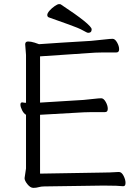

<svg xmlns="http://www.w3.org/2000/svg" viewBox="-20 -900 678 930"><path d="M424 -758Q424 -741 407 -741Q402 -741 382 -752.5Q362 -764 314 -781Q266 -798 216 -816Q209 -819 209 -827.5Q209 -836 220 -848.5Q231 -861 245 -870.5Q259 -880 265.5 -880Q272 -880 274 -879Q424 -780 424 -758ZM472 -64Q510 -64 555 -67H556Q569 -67 578.5 -48.5Q588 -30 588 -14Q588 2 577 2H576Q552 -1 489 -1H473L195 3Q179 3 167.5 6.5Q156 10 141.5 10Q127 10 113 -7.5Q99 -25 99 -37L106 -84V-344Q95 -350 87 -366Q79 -382 79 -393Q79 -404 87 -404H89Q97 -402 106 -402V-634L102 -685Q102 -699 116 -699Q130 -699 147.5 -693.5Q165 -688 169 -686Q265 -693 420 -702L440 -704Q463 -706 488.5 -709Q514 -712 525.5 -712Q537 -712 547 -694.5Q557 -677 557 -661.5Q557 -646 544 -646H482Q455 -646 441 -645L174 -627V-403L385 -416Q408 -418 433.5 -421Q459 -424 470.5 -424Q482 -424 492 -406.5Q502 -389 502 -373Q502 -357 489 -357H426Q400 -357 386 -356L174 -344V-59Z"/></svg>

Font: ToneOZ-Pinyin-WenKai-Regular
Style: Regular
Weight: 400
Designer: Fontworks Inc.
Foundry: ToneOZ
Version: Version 0.240331